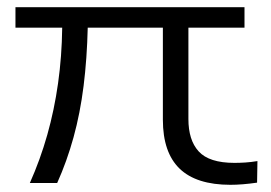

<svg xmlns="http://www.w3.org/2000/svg" viewBox="-20 -509 754 534"><path d="M621 5Q526 5 479.5 -40Q433 -85 433 -176V-432H224Q222 -346 212.5 -270Q203 -194 184.5 -127Q166 -60 139 0H63Q92 -65 111.5 -134Q131 -203 141.5 -277.5Q152 -352 153 -432H23V-489H660V-432H504V-178Q504 -149 511 -126.5Q518 -104 532.5 -88Q547 -72 572 -64Q597 -56 632 -56Q646 -56 662 -57Q678 -58 696 -61L695 -1Q674 2 655.5 3.5Q637 5 621 5Z"/></svg>

Font: Nunito Sans 10pt Expanded Light
Style: Regular
Weight: 300
Width: 7
Designer: Vernon Adams
Foundry: Vernon Adams
Version: Version 3.101;gftools[0.9.27]